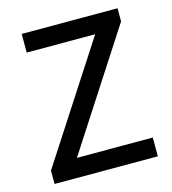

<svg xmlns="http://www.w3.org/2000/svg" viewBox="-100 -738 736 820"><g transform="rotate(-15 268.0 -327.5)"><path d="M40.5 0V-59.1L373.5 -572.8H70.8V-655.3H494.6V-597.2L161.6 -83H497.1V0Z"/></g></svg>

Font: Varta Light SemiBold
Style: Regular
Weight: 600
Version: Version 1.004